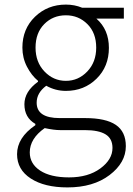

<svg xmlns="http://www.w3.org/2000/svg" viewBox="-20 -567 583 841"><path d="M275.4 253.9Q174.8 253.9 114.7 214.8Q54.7 175.8 54.7 108.4Q54.7 36.1 134.8 -18.6V-24.4Q86.9 -51.8 86.9 -110.4Q86.9 -166 146.5 -209V-212.9Q118.2 -236.3 98.1 -274.9Q78.1 -313.5 78.1 -358.4Q78.1 -440.4 133.3 -493.7Q188.5 -546.9 268.6 -546.9Q306.6 -546.9 339.8 -533.2H522.5V-485.4H402.3Q457 -437.5 457 -357.4Q457 -275.4 402.8 -222.2Q348.6 -168.9 268.6 -168.9Q222.7 -168.9 182.6 -191.4Q140.6 -160.2 140.6 -117.2Q140.6 -49.8 241.2 -49.8H352.5Q443.4 -49.8 487.3 -20Q531.2 9.8 531.2 73.2Q531.2 145.5 460 199.7Q388.7 253.9 275.4 253.9ZM401.4 -358.4Q401.4 -422.9 362.8 -461.4Q324.2 -500 268.6 -500Q211.9 -500 173.8 -461.4Q135.7 -422.9 135.7 -358.4Q135.7 -294.9 174.8 -253.9Q213.9 -212.9 268.6 -212.9Q323.2 -212.9 362.3 -253.9Q401.4 -294.9 401.4 -358.4ZM282.2 210Q366.2 210 419.4 170.9Q472.7 131.8 472.7 81.1Q472.7 40 442.4 21.5Q412.1 2.9 351.6 2.9H243.2Q216.8 2.9 175.8 -5.9Q110.4 40 110.4 100.6Q110.4 150.4 155.8 180.2Q201.2 210 282.2 210Z"/></svg>

Font: Gen Shin Gothic Light
Style: Regular
Weight: 200
Designer: [Source Han Sans]
Ryoko NISHIZUKA  (kana & ideographs); Paul D. Hunt (Latin, Greek & Cyrillic); Wenlong ZHANG  (bopomofo
Version: Version 1.002.20150607